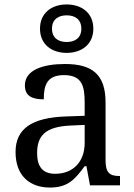

<svg xmlns="http://www.w3.org/2000/svg" viewBox="-20 -834 603 864"><path d="M280 -596C347 -596 400 -634 400 -705C400 -776 347 -814 280 -814C213 -814 160 -776 160 -705C160 -634 213 -596 280 -596ZM280 -645C244 -645 214 -662 214 -705C214 -748 244 -765 280 -765C316 -765 346 -748 346 -705C346 -662 316 -645 280 -645ZM205 10C288 10 319 -30 361 -86H369L385 0H520V-42H517C472 -42 455 -58 455 -114V-373C455 -500 394 -546 272 -546C173 -546 92 -519 92 -450C92 -404 121 -387 177 -387C177 -450 191 -496 268 -496C350 -496 361 -445 361 -373V-313L278 -310C125 -305 50 -256 50 -150C50 -41 116 10 205 10ZM228 -52C173 -52 147 -83 147 -145C147 -223 184 -264 297 -269L361 -272V-191C361 -106 309 -52 228 -52Z"/></svg>

Font: Noto Serif Thai
Style: Regular
Weight: 400
Designer: Monotype Design Team
Foundry: Monotype Imaging Inc.
Version: Version 1.901